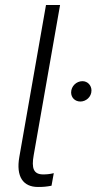

<svg xmlns="http://www.w3.org/2000/svg" viewBox="-20 -740 384 764"><path d="M131 4C152 4 164 3 185 -1L194 -51C178 -47 165 -46 152 -46C113 -46 105 -71 114 -122L219 -720H163L57 -116C43 -37 72 4 131 4ZM300 -336C322 -336 344 -354 344 -380C344 -400 329 -417 308 -417C284 -417 263 -397 263 -372C263 -352 278 -336 300 -336Z"/></svg>

Font: Fixel Display Light
Style: Italic
Weight: 300
Italic angle: -10°
Designer: AlfaBravo + MacPaw
Foundry: Kyrylo Tkachov, Marchela Mozhyna, Serhii Makarenko, Maria Weinstein, Zakhar Kryvoshyya
Version: Version 1.210;Glyphs 3.2 (3217)